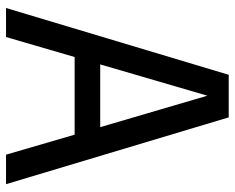

<svg xmlns="http://www.w3.org/2000/svg" viewBox="-91 -689 780 638"><g transform="rotate(90 299.0 -370.0)"><path d="M6.5 0 228.5 -740H370L592 0H494L427.5 -228H169.5L103 0ZM194 -313H402.5L298 -669Z"/></g></svg>

Font: Encode Sans Cnd Md
Style: Regular
Weight: 500
Width: 3
Designer: Multiple Designers
Foundry: Impallari Type
Version: Version 3.002; ttfautohint (v1.8.3) -l 8 -r 50 -G 200 -x 14 